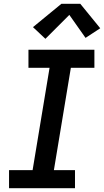

<svg xmlns="http://www.w3.org/2000/svg" viewBox="-20 -999 552 1019"><path d="M28 0V-96H153L243 -639H131V-735H481V-639H356L266 -96H378V0ZM221 -793 155 -855 306 -979H406L512 -849L434 -798L348 -920Z"/></svg>

Font: Iosevka Gothic
Style: Bold Italic
Weight: 700
Italic angle: -9°
Monospace: yes
Designer: Belleve Invis
Foundry: Belleve Invis
Version: Version 15.5.1; ttfautohint (v1.8.4)